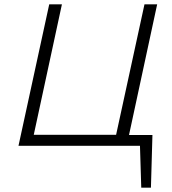

<svg xmlns="http://www.w3.org/2000/svg" viewBox="-20 -678 802 893"><path d="M580 -50H689L682 195H637L631 0H66L209 -658H268L137 -51H520L652 -658H711Z"/></svg>

Font: EauTest Semilight
Style: Italic
Weight: 300
Italic angle: -12°
Designer: Christian Thalmann (Catharsis Fonts)
Version: Version 0.001;PS 000.001;hotconv 1.0.88;makeotf.lib2.5.64775